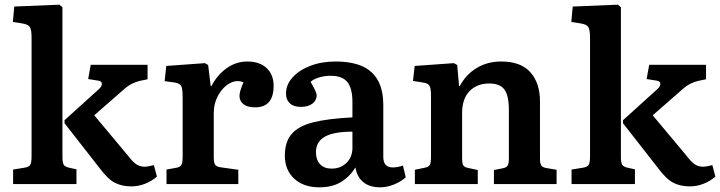

<svg xmlns="http://www.w3.org/2000/svg" viewBox="-20 -787 3079 821"><path d="M36 0V-62L85 -70Q104 -73 109.5 -82.5Q115 -92 115 -119V-626Q115 -660 107.5 -671.5Q100 -683 74 -687L35 -693L41 -759L234 -767L247 -756V-117Q247 -93 252 -83.5Q257 -74 275 -70L307 -63V0ZM542 10Q501 10 471 -5.5Q441 -21 406 -68L256 -260V-273L403 -406Q416 -418 415.5 -429Q415 -440 401 -442L357 -449L368 -510H611V-448L577 -441Q561 -437 544.5 -429Q528 -421 510 -405L383 -294L526 -123Q544 -99 560 -86.5Q576 -74 600 -74Q611 -74 638 -81L651 -32Q630 -13 601 -1.5Q572 10 542 10Z M692 0V-62L736 -70Q751 -73 756 -83Q761 -93 761 -119V-372Q761 -406 755.5 -418Q750 -430 728 -434L684 -440L691 -505L856 -517L870 -509L881 -419H884Q910 -468 950 -496Q990 -524 1038 -524Q1090 -524 1120 -496Q1150 -468 1150 -420Q1150 -328 1071 -328Q1038 -328 1021 -341.5Q1004 -355 1004 -377Q1004 -396 1021 -435Q993 -447 963.5 -431.5Q934 -416 914 -381Q894 -346 894 -302V-117Q894 -93 899 -84Q904 -75 921 -72L999 -61V0Z M1346 14Q1278 14 1238 -23Q1198 -60 1198 -122Q1198 -180 1227 -214Q1256 -248 1319.5 -264Q1383 -280 1487 -285V-351Q1487 -409 1465.5 -436Q1444 -463 1393 -463Q1369 -463 1345 -456Q1321 -449 1308 -437Q1334 -394 1334 -379Q1334 -358 1316 -344Q1298 -330 1267 -330Q1236 -330 1219.5 -345Q1203 -360 1203 -387Q1203 -425 1231 -456Q1259 -487 1307 -505.5Q1355 -524 1415 -524Q1519 -524 1569 -478Q1619 -432 1619 -338V-116Q1619 -71 1660 -71Q1679 -71 1703 -79L1715 -29Q1696 -11 1665.5 1.5Q1635 14 1606 14Q1560 14 1533 -8.5Q1506 -31 1500 -71Q1476 -32 1438.5 -9Q1401 14 1346 14ZM1398 -66Q1437 -66 1462 -91Q1487 -116 1487 -155V-224Q1407 -224 1369 -202.5Q1331 -181 1331 -136Q1331 -104 1348.5 -85Q1366 -66 1398 -66Z M1754 0V-61L1797 -70Q1813 -73 1818 -82Q1823 -91 1823 -118V-374Q1823 -408 1817 -419.5Q1811 -431 1789 -434L1746 -441L1753 -505L1921 -517L1935 -509L1943 -419H1946Q1972 -468 2018 -496Q2064 -524 2123 -524Q2207 -524 2248 -478Q2289 -432 2289 -353V-109Q2289 -88 2294.5 -79.5Q2300 -71 2319 -68L2360 -61V0H2092V-60L2128 -67Q2145 -70 2150.5 -78.5Q2156 -87 2156 -109V-316Q2156 -378 2137 -404Q2118 -430 2072 -430Q2020 -430 1988 -397.5Q1956 -365 1956 -303V-112Q1956 -90 1960.5 -81Q1965 -72 1981 -69L2023 -60V0Z M2424 0V-62L2473 -70Q2492 -73 2497.5 -82.5Q2503 -92 2503 -119V-626Q2503 -660 2495.5 -671.5Q2488 -683 2462 -687L2423 -693L2429 -759L2622 -767L2635 -756V-117Q2635 -93 2640 -83.5Q2645 -74 2663 -70L2695 -63V0ZM2930 10Q2889 10 2859 -5.5Q2829 -21 2794 -68L2644 -260V-273L2791 -406Q2804 -418 2803.5 -429Q2803 -440 2789 -442L2745 -449L2756 -510H2999V-448L2965 -441Q2949 -437 2932.5 -429Q2916 -421 2898 -405L2771 -294L2914 -123Q2932 -99 2948 -86.5Q2964 -74 2988 -74Q2999 -74 3026 -81L3039 -32Q3018 -13 2989 -1.5Q2960 10 2930 10Z"/></svg>

Font: Literata 12pt SemiBold
Style: Regular
Weight: 600
Designer: Latin by Veronika Burian and Jose Scaglione. Greek by Irene Vlachou. Cyrillic by Vera Evstafieva.
Foundry: TypeTogether
Version: Version 3.002